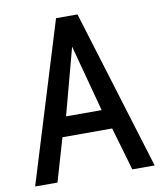

<svg xmlns="http://www.w3.org/2000/svg" viewBox="-80 -765 699 829"><g transform="rotate(-10 269.5 -350.0)"><path d="M433 0H531L316 -700H222L7 0H105L160 -189H378ZM269 -567 347 -275H191Z"/></g></svg>

Font: Cabin Condensed
Style: Regular
Weight: 400
Designer: Pablo Impallari
Foundry: Pablo Impallari. www.impallari.com Igino Marini. www.ikern.com
Version: Version 1.006